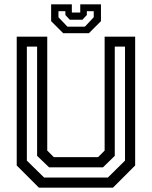

<svg xmlns="http://www.w3.org/2000/svg" viewBox="-20 -870 704 890"><path d="M160.5 0 57.5 -103V-700H199V-172L229.5 -141.5H434.5L465 -172V-700H606.5V-103L503.5 0ZM184.5 -47H480L559.5 -125.5V-654H512V-147.5L457.5 -94.5H207.5L152 -147.5V-654H104.5V-125.5ZM273 -716 217 -772V-850H313V-812H352V-850H448V-772L392 -716ZM292.5 -746.5H373.5L414.5 -790V-818H382.5V-800.5L362 -778.5H303.5L283 -800.5V-818H251V-790Z"/></svg>

Font: Tourney Thin Medium
Style: Regular
Weight: 500
Version: Version 1.015